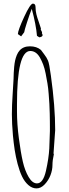

<svg xmlns="http://www.w3.org/2000/svg" viewBox="-20 -1024 380 1065"><path d="M198.2 -816.9 185.1 -825.2Q180.2 -885.7 156.2 -975.1Q143.6 -942.9 129.4 -898.9Q115.2 -855 114.3 -845.2L97.2 -822.3L79.1 -835Q80.1 -856.9 114 -930.4Q147.9 -1003.9 162.6 -1003.9Q177.2 -1003.9 177.2 -983.6Q177.2 -963.4 181.9 -944.6Q186.5 -925.8 195.1 -902.3Q203.6 -878.9 207 -866.2L206.1 -859.9L213.4 -845.2L212.4 -839.8Q216.3 -832 216.3 -829.1Q216.3 -819.8 198.2 -816.9ZM286.1 -301.8 276.9 -172.9 278.8 -168.9Q271 -135.3 271 -108.4Q271 -81.5 260.3 -53Q249.5 -24.4 228.3 -1.7Q207 21 182.6 21Q158.2 21 137.2 2.4Q116.2 -16.1 102.3 -45.2Q88.4 -74.2 77.9 -114Q67.4 -153.8 61.5 -192.1Q55.7 -230.5 51.8 -271.5Q45.9 -339.8 45.9 -389.9Q45.9 -439.9 50.3 -503.9Q54.7 -567.9 55.2 -586.4Q55.7 -605 56.2 -619.1Q56.6 -633.3 58.6 -653.1Q60.5 -672.9 63.7 -687.7Q66.9 -702.6 73.2 -718.3Q79.6 -733.9 88.9 -744.1Q109.4 -767.1 146.2 -767.1Q183.1 -767.1 207 -747.1Q210.4 -741.7 224.9 -723.1Q239.3 -704.6 246.3 -687.7Q253.4 -670.9 262.2 -605Q286.1 -434.1 286.1 -301.8ZM147.9 -741.2Q74.2 -741.2 74.2 -444.8V-405.8Q74.2 -336.4 84.7 -256.6Q95.2 -176.8 106.7 -127Q118.2 -77.1 138.9 -42Q159.7 -6.8 185.1 -6.8Q219.2 -6.8 234.9 -76.4Q250.5 -146 253.4 -200.2Q256.8 -274.4 256.8 -296.9V-320.8Q256.8 -339.4 256.6 -352.3Q256.3 -365.2 255.9 -394.8Q255.4 -424.3 253.9 -447.3Q252.4 -470.2 250 -502.9Q247.6 -535.6 243.2 -561.3Q238.8 -586.9 233.2 -616Q227.5 -645 219.5 -666Q211.4 -687 201.2 -705.1Q180.2 -741.2 147.9 -741.2Z"/></svg>

Font: Amatic SC
Style: Regular
Weight: 400
Version: Version 1.004